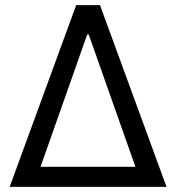

<svg xmlns="http://www.w3.org/2000/svg" viewBox="-20 -727 686 747"><path d="M276.4 -707H369.1L627.9 0H17.6ZM506.8 -78.1 325.2 -592.8H319.3L137.7 -78.1Z"/></svg>

Font: Pretendard Std
Style: Regular
Weight: 400
Designer: Base glyphs from Inter by Rasmus Andersson; Hangeul glyphs from Noto Sans CJK(Source Han Sans) by Jang Soo-young and Kan
Foundry: Kil Hyung-jin
Version: Version 1.309